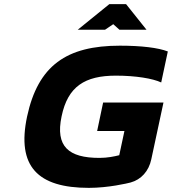

<svg xmlns="http://www.w3.org/2000/svg" viewBox="-20 -900 832 929"><path d="M760 -501 792 -651C746 -669 664 -679 560 -679C302 -679 164 -583 111 -336C60 -95 162 9 410 9C504 9 597 -13 612 -17C663 -31 700 -72 712 -129L771 -404H479L450 -266H582L557 -149C533 -143 500 -136 461 -136C312 -136 247 -191 278 -337C308 -482 391 -534 541 -534C637 -534 720 -520 760 -501ZM356 -756H488L528 -783L558 -756H689L590 -880H509Z"/></svg>

Font: LT Wave Text Black Italic
Style: Regular
Weight: 900
Designer: Daniel Lyons
Version: Version 2.5 (Glyphs App)